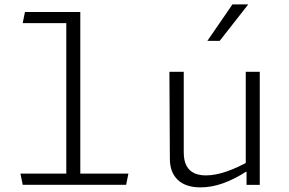

<svg xmlns="http://www.w3.org/2000/svg" viewBox="-20 -818 1280 850"><path d="M273.5 0V-738L296 -715.5H80.5L90.5 -765H335.5V0ZM70.5 -49.5H548.5L538.5 0H80.5Z M1068 -500H1130V0.5H1071.5V-62L1068 -69ZM793.5 -500V-143.5Q793.5 -106.5 805.8 -84Q818 -61.5 839.8 -51.5Q861.5 -41.5 891.5 -41.5Q933 -41.5 983 -58.8Q1033 -76 1088.5 -107.5V-57.5H1068.5Q1018.5 -25 968 -6.8Q917.5 11.5 868 11.5Q802 11.5 767.2 -21.5Q732.5 -54.5 732 -114L730 -500ZM952.5 -637 1079 -798.5H1009L898 -637Z"/></svg>

Font: Monaspace Argon Var
Style: Regular
Weight: 400
Designer: Riley Cran and the Lettermatic Team
Version: Version 1.000 (Monaspace Argon Var)